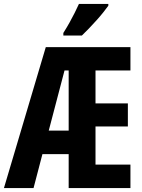

<svg xmlns="http://www.w3.org/2000/svg" viewBox="-23 -953 721 973"><path d="M638 0H325V-172H192L147 0H-3L209 -714H638V-596H461V-429H625V-312H461V-119H638ZM224 -291H325V-596H304ZM526 -924Q516 -910 500.5 -890.5Q485 -871 466 -850Q447 -829 428 -809Q409 -789 392 -773H298V-786Q315 -813 329 -838Q343 -863 355 -887Q367 -911 377 -933H526Z"/></svg>

Font: Noto Sans Display ExtraCondensed
Style: Bold
Weight: 700
Width: 2
Designer: Monotype Design Team
Foundry: Monotype Imaging Inc.
Version: Version 2.003